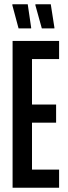

<svg xmlns="http://www.w3.org/2000/svg" viewBox="-20 -880 317 900"><path d="M39 0V-688H257V-603H130V-390H243V-305H130V-85H257V0ZM126 -747H67L38 -855V-860H110L126 -751ZM235 -747H176L146 -855V-860H218L235 -751Z"/></svg>

Font: Saira Ultra Condensed SemiBold
Style: Regular
Weight: 600
Width: 1
Designer: Hector Gatti with collaboration of the Omnibus-Type team
Foundry: Omnibus-Type
Version: Version 1.001; ttfautohint (v1.8)